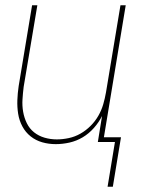

<svg xmlns="http://www.w3.org/2000/svg" viewBox="-20 -540 540 730"><path d="M389 170 417 0H352L368 -99Q356 -75 337 -53.5Q318 -32 294.5 -18Q271 -4 244.5 2Q218 8 192 8Q165 8 140.5 1Q116 -6 96.5 -21.5Q77 -37 65 -59.5Q53 -82 49 -107.5Q45 -133 46 -159.5Q47 -186 51 -213L102 -520H122L70 -210Q67 -186 65.5 -162Q64 -138 68 -115Q72 -92 82 -71.5Q92 -51 109.5 -37Q127 -23 149.5 -16.5Q172 -10 196 -10Q218 -10 241.5 -15Q265 -20 286 -32Q307 -44 324.5 -61.5Q342 -79 354 -100Q366 -121 372.5 -143.5Q379 -166 383 -189L438 -520H458L375 -18H440L409 170Z"/></svg>

Font: Iosevka Term Curly Thin
Style: Italic
Weight: 100
Italic angle: -9°
Designer: Belleve Invis
Foundry: Belleve Invis
Version: Version 32.3.0